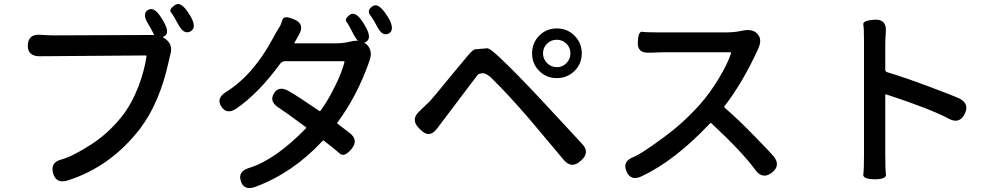

<svg xmlns="http://www.w3.org/2000/svg" viewBox="-20 -874 5040 966"><path d="M320 34Q262 52 247 -3Q232 -57 290 -72Q340 -84 440 -148Q525 -203 593 -288Q642 -350 677 -440Q707 -520 717 -590Q718 -595 713 -595L179 -591Q118 -591 120 -647Q122 -703 182 -699L198 -698Q227 -696 256 -696L751 -698Q756 -698 754 -702Q731 -746 726 -753Q694 -803 723 -823Q753 -842 786 -793Q796 -779 807 -758Q836 -704 803 -690Q798 -688 802 -685L807 -682Q853 -652 837 -600Q835 -594 829 -566Q784 -358 685 -227Q536 -34 320 34ZM938 -716Q905 -698 877 -751Q851 -799 840 -812.5Q829 -826 858 -847Q886 -869 921 -819Q937 -796 942 -786Q970 -733 938 -716Z M1265 66Q1208 87 1192 38Q1175 -11 1233 -29Q1364 -69 1519 -228Q1522 -232 1518 -235Q1411 -314 1384 -331Q1333 -362 1358 -404Q1383 -445 1434 -415Q1483 -387 1586 -316Q1590 -313 1593 -317Q1633 -373 1667 -443Q1700 -510 1713 -561Q1714 -566 1709 -566H1414Q1399 -566 1390 -554Q1283 -407 1171 -329Q1122 -295 1094 -337Q1066 -379 1117 -411Q1255 -497 1354 -683Q1369 -711 1386 -738Q1394 -750 1401 -774.5Q1408 -799 1461 -776Q1515 -753 1484 -699L1462 -660Q1459 -656 1464 -656H1673Q1700 -656 1726 -661L1753 -667Q1802 -676 1829 -646Q1856 -616 1839 -568Q1778 -393 1678 -258Q1675 -254 1679 -251L1738 -206Q1786 -170 1749 -125Q1712 -81 1690 -101Q1668 -121 1611 -165Q1606 -169 1602 -164Q1453 -4 1265 66ZM1935 -705Q1903 -689 1876 -743Q1860 -775 1842.5 -798Q1825 -821 1852 -841Q1879 -862 1915 -813Q1932 -790 1940 -774Q1966 -721 1935 -705ZM1819 -662Q1787 -646 1760 -699Q1736 -747 1724 -763Q1712 -779 1739 -799Q1767 -819 1801 -769Q1812 -754 1824 -731Q1851 -678 1819 -662Z M2901 -64Q2855 -23 2816 -70L2642 -277Q2533 -403 2453 -481Q2426 -507 2407.5 -505.5Q2389 -504 2384 -498Q2366 -475 2348 -451L2178 -226Q2140 -176 2096 -221L2087 -230Q2045 -273 2090 -314L2099 -323Q2121 -343 2142 -364Q2155 -377 2257 -502L2297 -550Q2316 -574 2336 -597Q2360 -625 2371 -626Q2401 -629 2431 -631Q2445 -632 2497 -582Q2572 -512 2701 -374L2908 -151Q2950 -107 2904 -67ZM2781.5 -481Q2729 -481 2693 -517Q2657 -553 2657 -605.5Q2657 -658 2693 -694.5Q2729 -731 2781.5 -731Q2834 -731 2870.5 -694.5Q2907 -658 2907 -605.5Q2907 -553 2870.5 -517Q2834 -481 2781.5 -481ZM2781.5 -536Q2810 -536 2830 -556.5Q2850 -577 2850 -605.5Q2850 -634 2830 -654Q2810 -674 2781 -674Q2752 -674 2732 -654Q2712 -634 2712 -605.5Q2712 -577 2732.5 -556.5Q2753 -536 2781.5 -536Z M3863 -5Q3817 30 3781 -18Q3715 -109 3559 -254Q3555 -257 3552 -253Q3375 -65 3208 13Q3153 39 3132 -12Q3110 -62 3167 -84Q3204 -98 3318 -182Q3420 -257 3500 -347Q3551 -404 3596 -478.5Q3641 -553 3658 -606Q3659 -611 3654 -611H3321Q3292 -611 3263 -609H3248Q3186 -605 3189 -661Q3191 -717 3210.5 -714Q3230 -711 3292 -711H3636Q3663 -711 3690 -715L3722 -721Q3771 -729 3793 -701Q3816 -674 3794 -627Q3716 -457 3626 -341Q3622 -336 3626 -332Q3694 -274 3780 -185Q3857 -106 3872 -88Q3910 -41 3863 -5Z M4381 28Q4320 27 4323.5 3.5Q4327 -20 4327 -92V-670Q4327 -731 4323.5 -751Q4320 -771 4380 -775Q4441 -778 4437 -716L4436 -699Q4434 -670 4434 -641V-524Q4434 -514 4443 -511Q4536 -483 4658 -437Q4783 -390 4806 -379Q4860 -352 4833 -300Q4807 -248 4753 -277Q4662 -326 4439 -399Q4434 -401 4434 -396V-92Q4434 -22 4437.5 3Q4441 28 4381 28Z"/></svg>

Font: Resource Han Rounded JP Medium
Style: Regular
Weight: 500
Designer: Cyano Hao (round all glyphs); Ryoko NISHIZUKA 西塚涼子 (kana, bopomofo & ideographs); Paul D. Hunt (Latin, Greek & Cyrillic)
Foundry: Cyano Hao
Version: 0.990